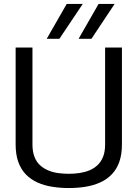

<svg xmlns="http://www.w3.org/2000/svg" viewBox="-20 -940 695 970"><path d="M59 -211V-700H144V-210Q144 -174 154 -148Q164 -122 182 -105.5Q200 -89 224 -79Q248 -69 274.5 -65.5Q301 -62 328 -62Q356 -62 382.5 -66Q409 -70 432 -79.5Q455 -89 473 -106Q491 -123 501 -148.5Q511 -174 511 -210V-700H596V-211Q596 -159 582.5 -121.5Q569 -84 544 -58.5Q519 -33 485.5 -18Q452 -3 412 3.5Q372 10 327 10Q284 10 243.5 3.5Q203 -3 169.5 -18Q136 -33 111 -58.5Q86 -84 72.5 -121.5Q59 -159 59 -211ZM377 -744 478 -920H559L442 -744ZM216 -744 317 -920H398L280 -744Z"/></svg>

Font: Georama ExtraCondensed Thin
Style: Regular
Weight: 400
Version: Version 1.001